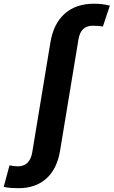

<svg xmlns="http://www.w3.org/2000/svg" viewBox="-160 -781 605 1022"><path d="M-62 220.7Q-82.5 220.7 -103 219.2Q-123.5 217.8 -140.1 213.4L-109.4 99.1Q-100.6 101.1 -87.4 102.8Q-74.2 104.5 -65.9 104.5Q-0.5 104.5 11.7 29.3L108.4 -555.7Q125 -655.3 184.6 -708.3Q244.1 -761.2 339.8 -761.2Q363.3 -761.2 383.5 -758.8Q403.8 -756.3 424.8 -751L387.7 -640.1Q365.7 -644 332.5 -644Q270 -644 257.8 -572.3L159.7 21.5Q143.6 118.7 86.4 169.7Q29.3 220.7 -62 220.7Z"/></svg>

Font: Inter
Style: Bold Italic
Weight: 700
Italic angle: -9.39999°
Designer: Rasmus Andersson
Foundry: rsms
Version: Version 4.001;git-9221beed3